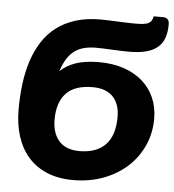

<svg xmlns="http://www.w3.org/2000/svg" viewBox="-54 -818 797 878"><g transform="rotate(5 344.0 -379.0)"><path d="M659 -302Q659 -235.5 633.2 -178.5Q607.5 -121.5 561.5 -79.8Q515.5 -38 452.2 -14.2Q389 9.5 313.5 9.5Q246 9.5 194.2 -12Q142.5 -33.5 107.8 -72.8Q73 -112 55.2 -167.5Q37.5 -223 37.5 -290.5Q37.5 -352 44.8 -408.8Q52 -465.5 68 -514.5Q84 -563.5 110 -604Q136 -644.5 173.5 -673Q211 -701.5 261 -717.2Q311 -733 375.5 -733Q390.5 -733 410.5 -732.2Q430.5 -731.5 452.2 -730.5Q474 -729.5 495.8 -728.8Q517.5 -728 535 -728Q557 -728 571.5 -729.8Q586 -731.5 595.2 -736.2Q604.5 -741 609 -748.8Q613.5 -756.5 616 -768.5H659Q668 -768.5 673.5 -765.8Q679 -763 682.2 -758.5Q685.5 -754 686.5 -748.5Q687.5 -743 687.5 -738Q687.5 -702.5 678.5 -676.2Q669.5 -650 649.2 -632.5Q629 -615 596.5 -606.2Q564 -597.5 517.5 -597.5Q501.5 -597.5 481 -598.2Q460.5 -599 439.5 -600Q418.5 -601 399.5 -601.8Q380.5 -602.5 368 -602.5Q337 -602.5 312.5 -596.5Q288 -590.5 268.5 -576.5Q249 -562.5 234 -539Q219 -515.5 208 -481Q237 -509 280 -523.5Q323 -538 385.5 -538Q450 -538 500.8 -520.5Q551.5 -503 586.8 -471.5Q622 -440 640.5 -396.8Q659 -353.5 659 -302ZM491.5 -295.5Q491.5 -355.5 459.5 -388.5Q427.5 -421.5 366 -421.5Q284.5 -421.5 245 -379.8Q205.5 -338 205.5 -259Q205.5 -196.5 237.2 -160.8Q269 -125 331 -125Q408.5 -125 450 -167.5Q491.5 -210 491.5 -295.5Z"/></g></svg>

Font: Lato Black
Style: Italic
Weight: 900
Italic angle: -7°
Designer: Lukasz Dziedzic
Foundry: tyPoland Lukasz Dziedzic
Version: Version 2.007; 2014-02-27